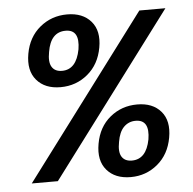

<svg xmlns="http://www.w3.org/2000/svg" viewBox="-51 -758 825 820"><g transform="rotate(-5 361.0 -348.0)"><path d="M86.9 -553.2Q99.6 -624 149.4 -665Q199.2 -706.1 266.1 -706.1Q333 -706.1 368.4 -665Q403.8 -624 391.1 -553.2Q378.4 -481.9 328.6 -440.4Q278.8 -398.9 211.9 -398.9Q145 -398.9 109.6 -440.4Q74.2 -481.9 86.9 -553.2ZM253.9 -637.2Q189.5 -637.2 175.8 -553.2Q167.5 -510.3 180.7 -489Q193.8 -467.8 224.1 -467.8Q285.6 -467.8 301.8 -553.2Q315.4 -637.2 253.9 -637.2ZM53.2 0 575.2 -695.8H687L165 0ZM530.8 -296.9Q597.2 -296.9 632.3 -256.1Q667.5 -215.3 654.8 -144Q642.1 -72.8 592.5 -31.5Q543 9.8 477.1 9.8Q410.2 9.8 374.8 -31.5Q339.4 -72.8 352.1 -144Q364.7 -215.3 414.3 -256.1Q463.9 -296.9 530.8 -296.9ZM518.1 -228Q488.3 -228 467.5 -207.3Q446.8 -186.5 439.9 -144Q431.6 -101.6 444.8 -80.8Q458 -60.1 487.8 -60.1Q549.8 -60.1 565.9 -144Q579.6 -228 518.1 -228Z"/></g></svg>

Font: Poppins Medium
Style: Italic
Weight: 500
Italic angle: -10°
Designer: Ninad Kale (Devanagari), Jonny Pinhorn (Latin)
Foundry: Indian Type Foundry
Version: Version 3.200;PS 1.000;hotconv 16.6.54;makeotf.lib2.5.65590